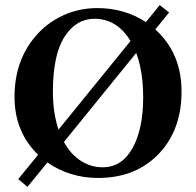

<svg xmlns="http://www.w3.org/2000/svg" viewBox="-20 -690 770 755"><path d="M87.9 44.9 51.8 14.2 129.9 -81.5Q37.1 -171.4 37.1 -309.1Q37.1 -449.7 118.2 -545.9Q162.6 -598.6 225.8 -628.4Q289.1 -658.2 362.8 -658.2Q469.7 -658.2 553.7 -603L607.9 -669.9L645 -641.1L590.8 -574.2Q694.3 -480.5 693.8 -329.1Q693.8 -182.1 607.9 -88.9Q516.1 10.3 363.8 9.8Q310.1 9.8 259.3 -5.9Q208.5 -21.5 166.5 -51.3ZM351.1 -616.2Q279.3 -616.2 233.6 -545.2Q188 -474.1 188 -329.1Q188 -287.1 193.6 -249.8Q199.2 -212.4 210 -180.2L493.2 -528.8Q440.4 -616.2 351.1 -616.2ZM515.6 -481.9 231.4 -131.8Q257.8 -83.5 297.4 -57.9Q336.9 -32.2 383.8 -32.2Q459 -32.2 501 -107.2Q543 -182.1 543 -308.1Q543 -342.3 539.8 -373.5Q536.6 -404.8 530.5 -431.6Q524.4 -458.5 515.6 -481.9Z"/></svg>

Font: Linux Libertine
Style: Bold
Weight: 700
Designer: Philipp H. Poll
Foundry: Philipp H. Poll
Version: Version 5.0.3